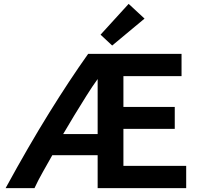

<svg xmlns="http://www.w3.org/2000/svg" viewBox="-20 -971 1017 991"><path d="M9 0Q128 -218 233.5 -388Q339 -558 435 -693H917V-578H617V-419H882V-306H617V-115H941V0H484V-170H250Q227 -129 202 -85Q177 -41 158 0ZM306 -279H484V-563Q457 -526 426 -476.5Q395 -427 363.5 -375.5Q332 -324 306 -279ZM559 -736 499 -792 644 -951 726 -875Z"/></svg>

Font: Ubuntu Sans
Style: Bold
Weight: 700
Designer: Dalton Maag Ltd
Foundry: Dalton Maag Ltd
Version: Version 1.006; ttfautohint (v1.8.4.7-5d5b)